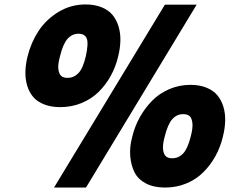

<svg xmlns="http://www.w3.org/2000/svg" viewBox="-20 -841 1076 871"><path d="M369.1 -585Q382.3 -644.5 373.5 -666.3Q364.7 -688 335.9 -688Q307.1 -688 286.4 -664.8Q265.6 -641.6 252 -585Q241.7 -547.4 244.9 -525.9Q248 -504.4 258.1 -496.1Q268.1 -487.8 286.1 -487.8Q314.9 -487.8 335.4 -508.8Q356 -529.8 369.1 -585ZM845.2 -221.2Q855.5 -260.3 852.8 -283Q850.1 -305.7 840.1 -314.5Q830.1 -323.2 811 -323.2Q782.2 -323.2 761.7 -300.5Q741.2 -277.8 727.1 -221.2Q716.8 -183.1 720 -161.4Q723.1 -139.6 733.2 -131.3Q743.2 -123 761.2 -123Q790 -123 810.5 -144.5Q831.1 -166 845.2 -221.2ZM516.1 -585Q504.9 -537.6 482.4 -496.8Q460 -456.1 427.5 -424.1Q395 -392.1 349.9 -373.5Q304.7 -355 252.9 -355Q211.9 -355 180.7 -367.2Q149.4 -379.4 131.1 -400.6Q112.8 -421.9 103.8 -450.9Q94.7 -480 95.2 -513.7Q95.7 -547.4 105 -585Q120.6 -648.4 155 -700.7Q189.5 -752.9 245.4 -786.9Q301.3 -820.8 368.2 -820.8Q409.7 -820.8 440.9 -808.1Q472.2 -795.4 490.5 -773.2Q508.8 -751 517.8 -720.9Q526.9 -690.9 526.1 -656.7Q525.4 -622.6 516.1 -585ZM728 -819.8H872.1L370.1 9.8H225.1ZM991.2 -221.2Q980 -173.8 957.5 -133.1Q935.1 -92.3 902.6 -59.8Q870.1 -27.3 825.4 -8.8Q780.8 9.8 729 9.8Q677.2 9.8 641.6 -9Q606 -27.8 590.1 -59.6Q574.2 -91.3 570.8 -133.1Q567.4 -174.8 580.1 -221.2Q591.3 -268.1 614.5 -309.6Q637.7 -351.1 670.4 -384.3Q703.1 -417.5 748.3 -436.8Q793.5 -456.1 844.2 -456.1Q885.3 -456.1 916.5 -443.4Q947.8 -430.7 966.1 -408.7Q984.4 -386.7 993.4 -356.7Q1002.4 -326.7 1001.5 -292.5Q1000.5 -258.3 991.2 -221.2Z"/></svg>

Font: Sinkin Sans 800 Black Italic
Style: Regular
Weight: 900
Italic angle: -112°
Designer: Keith Bates
Foundry: K-Type
Version: Sinkin Sans (version 1.0)  by Keith Bates   •   © 2014   www